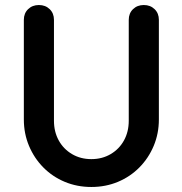

<svg xmlns="http://www.w3.org/2000/svg" viewBox="-20 -730 727 765"><path d="M344 15Q287 15 238 -5.5Q189 -26 152.5 -63Q116 -100 95.5 -149Q75 -198 75 -254V-651Q75 -677 92 -693.5Q109 -710 135 -710Q161 -710 178 -693.5Q195 -677 195 -651V-249Q195 -205 214 -170.5Q233 -136 267 -116Q301 -96 344 -96Q387 -96 421 -116Q455 -136 474 -170.5Q493 -205 493 -249V-651Q493 -677 510 -693.5Q527 -710 553 -710Q579 -710 596 -693.5Q613 -677 613 -651V-254Q613 -198 592.5 -149Q572 -100 535.5 -63Q499 -26 450 -5.5Q401 15 344 15Z"/></svg>

Font: National Park SemiBold
Style: Regular
Weight: 600
Designer: Andrea Herstowski, Ben Hoepner
Version: Version 1.009